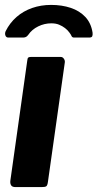

<svg xmlns="http://www.w3.org/2000/svg" viewBox="-20 -762 397 782"><path d="M175 -20Q173 -6 168 -3Q163 0 149 0H43Q30 0 25.5 -7Q21 -14 22 -25L91 -515Q92 -525 95 -527.5Q98 -530 105 -530H228Q235 -530 240 -523Q245 -516 244 -508ZM14 -609Q5 -609 2 -617.5Q-1 -626 3 -635Q20 -669 47.5 -693Q75 -717 111 -729.5Q147 -742 188 -742Q232 -742 268 -730Q304 -718 327.5 -693Q351 -668 357 -629Q358 -621 356 -615Q354 -609 343 -609H282Q274 -609 271.5 -615Q269 -621 263 -629Q256 -639 245 -647.5Q234 -656 220.5 -661.5Q207 -667 189 -667Q161 -667 135.5 -654.5Q110 -642 95 -620Q90 -613 84.5 -611Q79 -609 74 -609Z"/></svg>

Font: Libre Franklin
Style: Bold Italic
Weight: 700
Italic angle: -8°
Designer: Pablo Impallari, Rodrigo Fuenzalida, Nhung Nguyen
Foundry: Impallari Type
Version: Version 3.000